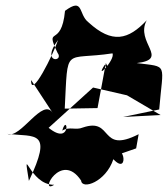

<svg xmlns="http://www.w3.org/2000/svg" viewBox="-20 -613 604 691"><path d="M470 -79 479 -130C336 -57 389 -192 278 -154C252 -143 231 -159 204 -143C223 -210 239 -85 155 -153L315 -298L437 -270L558 -199L423 -192L553 -219C567 -389 587 -371 472 -386C593 -400 465 -460 508 -540C442 -470 384 -454 298 -533C261 -562 282 -624 214 -574C201 -436 139 -525 187 -423C213 -389 124 -384 189 -469C173 -420 90 -252 92 -325L170 -206C134 -265 54 -112 7 -131C109 -120 171 -145 84 38C61 -105 85 54 175 52C118 89 200 -72 272 37C275 71 361 42 388 -40C449 25 425 -126 378 -47ZM394 -318 361 -386 331 -224 213 -222C225 -453 208 -394 385 -421C395 -397 318 -319 357 -380Z"/></svg>

Font: Asimov Silicon
Style: Regular
Weight: 400
Designer: Google
Version: Version 2.000980; 2014